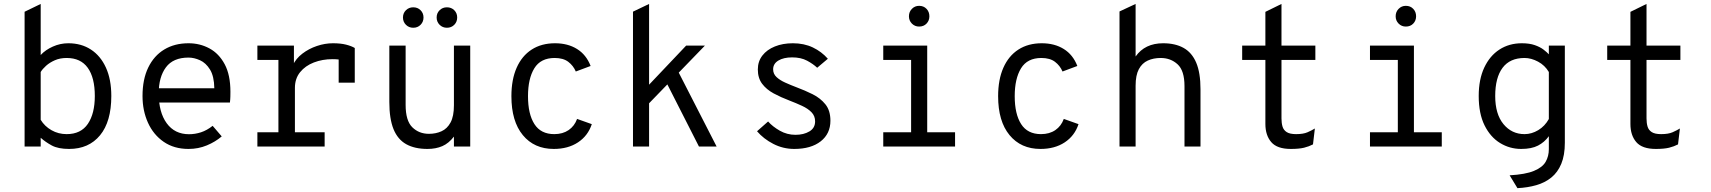

<svg xmlns="http://www.w3.org/2000/svg" viewBox="-20 -742 8664 972"><path d="M330 12Q274.5 12 242.2 -5.5Q210 -23 186 -44.5V0H104.5V-682.5L186 -722V-463.5Q210 -489.5 247.5 -506.2Q285 -523 326 -523Q391.5 -523 440.2 -491.2Q489 -459.5 516.2 -399.8Q543.5 -340 543.5 -256Q543.5 -126.5 486.5 -57.2Q429.5 12 330 12ZM317.5 -63Q389.5 -63 424.8 -115Q460 -167 460 -256Q460 -349 424.2 -398.8Q388.5 -448.5 317.5 -448.5Q284 -448.5 257.8 -437Q231.5 -425.5 213.2 -409Q195 -392.5 186 -377.5V-135.5Q206 -102.5 240.8 -82.8Q275.5 -63 317.5 -63Z M934.5 12Q861 12 808.8 -24Q756.5 -60 729 -121Q701.5 -182 701.5 -256Q701.5 -340.5 730.5 -400.2Q759.5 -460 811.8 -491.5Q864 -523 934.5 -523Q992 -523 1040.2 -497Q1088.5 -471 1117.5 -416.8Q1146.5 -362.5 1146.5 -277.5Q1146.5 -268 1146.2 -254.2Q1146 -240.5 1144 -223H765.5V-295H1065Q1064 -356 1043.2 -389.8Q1022.5 -423.5 992.5 -437Q962.5 -450.5 934.5 -450.5Q856.5 -450.5 820 -401.2Q783.5 -352 783.5 -269.5Q783.5 -173.5 824 -118Q864.5 -62.5 937 -62.5Q967.5 -62.5 997.5 -72.2Q1027.5 -82 1056.5 -105L1102.5 -51.5Q1070.5 -24 1027.2 -6Q984 12 934.5 12Z M1283 0V-72.5H1389.5V-438.5H1283V-511H1468V-396.5L1462 -411Q1478 -445.5 1510.8 -470.5Q1543.5 -495.5 1584.2 -509.2Q1625 -523 1665.5 -523Q1704.5 -523 1732 -516Q1759.5 -509 1776 -499V-323.5H1694.5V-475L1719.5 -436Q1707 -439.5 1692.8 -441Q1678.5 -442.5 1663 -442.5Q1612.5 -442.5 1569 -425.8Q1525.5 -409 1499.2 -376.5Q1473 -344 1473 -297V-72.5H1623.5V0Z M2144 12Q2079.5 12 2036.5 -12Q1993.5 -36 1972.2 -88.2Q1951 -140.5 1951 -225.5V-511H2033.5V-211Q2033.5 -131 2067.2 -97.8Q2101 -64.5 2151.5 -64.5Q2186.5 -64.5 2215.2 -77.5Q2244 -90.5 2261 -122Q2278 -153.5 2278 -209V-511H2360.5V0H2278V-50.5Q2252 -16.5 2219.2 -2.2Q2186.5 12 2144 12ZM2072 -601.5Q2050 -601.5 2035 -616.5Q2020 -631.5 2020 -653.5Q2020 -675.5 2035 -690.2Q2050 -705 2072 -705Q2094.5 -705 2109.2 -690.2Q2124 -675.5 2124 -653.5Q2124 -631.5 2109.2 -616.5Q2094.5 -601.5 2072 -601.5ZM2242.5 -601.5Q2220.5 -601.5 2205.5 -616.5Q2190.5 -631.5 2190.5 -653.5Q2190.5 -675.5 2205.5 -690.2Q2220.5 -705 2242.5 -705Q2265 -705 2279.8 -690.2Q2294.5 -675.5 2294.5 -653.5Q2294.5 -631.5 2279.8 -616.5Q2265 -601.5 2242.5 -601.5Z M2783.5 12Q2684.5 12 2626.8 -58Q2569 -128 2569 -255Q2569 -339 2595.5 -399Q2622 -459 2671.5 -491Q2721 -523 2790 -523Q2854.5 -523 2901.2 -494Q2948 -465 2970 -408L2895 -380Q2882.5 -409.5 2857 -429Q2831.5 -448.5 2788 -448.5Q2717 -448.5 2685 -396.2Q2653 -344 2653 -255Q2653 -164.5 2685.5 -113.8Q2718 -63 2786 -63Q2829 -63 2858.8 -83.5Q2888.5 -104 2901.5 -140L2976 -113.5Q2956.5 -54.5 2906 -21.2Q2855.5 12 2783.5 12Z M3184.5 0V-683L3266 -722V0ZM3261 -214V-308L3453.5 -511H3548.5ZM3518.5 0 3352 -327.5 3410 -386.5 3608 0Z M4001 12Q3944.5 12 3895 -13.5Q3845.5 -39 3812.5 -77.5L3868.5 -127Q3891.5 -101 3928 -80.2Q3964.5 -59.5 4007 -59.5Q4049 -59.5 4077.8 -76.8Q4106.5 -94 4106.5 -127.5Q4106.5 -155 4088.2 -173.8Q4070 -192.5 4040.2 -206.2Q4010.5 -220 3976.5 -233Q3933 -249.5 3896.5 -269.2Q3860 -289 3838.2 -318Q3816.5 -347 3816.5 -390.5Q3816.5 -431 3839.5 -460.8Q3862.5 -490.5 3902.8 -506.8Q3943 -523 3994 -523Q4050.5 -523 4095 -501.8Q4139.5 -480.5 4171 -444.5L4117 -399Q4097 -418 4065.8 -434.8Q4034.5 -451.5 3990.5 -451.5Q3947 -451.5 3920.5 -435.5Q3894 -419.5 3894 -391Q3894 -368 3911 -352Q3928 -336 3955.2 -323.8Q3982.5 -311.5 4014 -299.5Q4054.5 -284.5 4093.8 -265Q4133 -245.5 4158.5 -214Q4184 -182.5 4184 -131Q4184 -65 4134.8 -26.5Q4085.5 12 4001 12Z M4592.5 -15V-511H4674V-15ZM4451.5 0V-72.5H4815V0ZM4451.5 -438.5V-511H4637.5V-438.5ZM4633 -607.5Q4611.5 -607.5 4596.5 -622.5Q4581.5 -637.5 4581.5 -659.5Q4581.5 -682 4596.5 -697.2Q4611.5 -712.5 4633 -712.5Q4656 -712.5 4670.5 -697.2Q4685 -682 4685 -659.5Q4685 -637.5 4670.5 -622.5Q4656 -607.5 4633 -607.5Z M5247.5 12Q5148.5 12 5090.8 -58Q5033 -128 5033 -255Q5033 -339 5059.5 -399Q5086 -459 5135.5 -491Q5185 -523 5254 -523Q5318.5 -523 5365.2 -494Q5412 -465 5434 -408L5359 -380Q5346.5 -409.5 5321 -429Q5295.5 -448.5 5252 -448.5Q5181 -448.5 5149 -396.2Q5117 -344 5117 -255Q5117 -164.5 5149.5 -113.8Q5182 -63 5250 -63Q5293 -63 5322.8 -83.5Q5352.5 -104 5365.5 -140L5440 -113.5Q5420.5 -54.5 5370 -21.2Q5319.5 12 5247.5 12Z M5647.5 0V-684L5729 -722V-456Q5776 -523 5868.5 -523Q5929.5 -523 5971.8 -499.5Q6014 -476 6035.8 -424.8Q6057.5 -373.5 6057.5 -290.5V0H5976.5V-306Q5976.5 -384.5 5941.5 -416.5Q5906.5 -448.5 5856 -448.5Q5819.5 -448.5 5790.8 -435.5Q5762 -422.5 5745.5 -392Q5729 -361.5 5729 -308V0Z M6514.5 12Q6445.5 12 6415.8 -22.5Q6386 -57 6386 -114.5V-438.5H6268.5V-511H6386V-682L6467.5 -722V-511H6639V-438.5H6467.5V-142.5Q6467.5 -119 6472.8 -101.2Q6478 -83.5 6494 -73.2Q6510 -63 6541.5 -63Q6578 -63 6599.5 -72.5Q6621 -82 6636.5 -91.5L6627 -11Q6607 -0.5 6581.8 5.8Q6556.5 12 6514.5 12Z M7056.5 -15V-511H7138V-15ZM6915.5 0V-72.5H7279V0ZM6915.5 -438.5V-511H7101.5V-438.5ZM7097 -607.5Q7075.5 -607.5 7060.5 -622.5Q7045.5 -637.5 7045.5 -659.5Q7045.5 -682 7060.5 -697.2Q7075.5 -712.5 7097 -712.5Q7120 -712.5 7134.5 -697.2Q7149 -682 7149 -659.5Q7149 -637.5 7134.5 -622.5Q7120 -607.5 7097 -607.5Z M7662 210.5 7622.5 145.5Q7702.5 141 7745.5 123.2Q7788.5 105.5 7804.8 77.2Q7821 49 7821 13.5V-52.5Q7799 -22 7766.2 -5Q7733.5 12 7681 12Q7623 12 7574 -18Q7525 -48 7495.5 -107.5Q7466 -167 7466 -256Q7466 -340 7494 -399.8Q7522 -459.5 7571 -491.2Q7620 -523 7684.5 -523Q7723 -523 7750 -513.5Q7777 -504 7794.2 -490.8Q7811.5 -477.5 7821 -467V-511H7902V-19.5Q7902 44 7884 87.2Q7866 130.5 7833.5 156.8Q7801 183 7757.2 195.5Q7713.5 208 7662 210.5ZM7698 -63Q7734 -63 7767.5 -83.2Q7801 -103.5 7821 -139.5V-377.5Q7801 -411.5 7766.2 -430Q7731.5 -448.5 7698 -448.5Q7624 -448.5 7586.8 -398.8Q7549.5 -349 7549.5 -256Q7549.5 -164.5 7591.2 -113.8Q7633 -63 7698 -63Z M8362.5 12Q8293.5 12 8263.8 -22.5Q8234 -57 8234 -114.5V-438.5H8116.5V-511H8234V-682L8315.5 -722V-511H8487V-438.5H8315.5V-142.5Q8315.5 -119 8320.8 -101.2Q8326 -83.5 8342 -73.2Q8358 -63 8389.5 -63Q8426 -63 8447.5 -72.5Q8469 -82 8484.5 -91.5L8475 -11Q8455 -0.5 8429.8 5.8Q8404.5 12 8362.5 12Z"/></svg>

Font: Overpass Mono Light
Style: Regular
Weight: 400
Monospace: yes
Version: Version 4.000